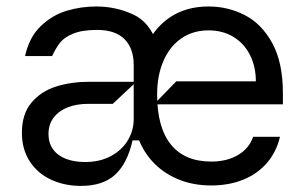

<svg xmlns="http://www.w3.org/2000/svg" viewBox="-20 -573 960 605"><path d="M645.6 11.4Q586.6 11.4 538.7 -9.2Q490.8 -29.8 458.5 -66.2Q426.1 -102.6 411.9 -149.1L436.8 -420.5Q464.1 -483.7 515.1 -518.1Q566.1 -552.6 637.1 -552.6Q698.5 -552.6 751.6 -525.2Q804.7 -497.9 838.1 -436.8Q871.4 -375.7 871.4 -279.8V-244.3H465.2L535.5 -316.8H786.2Q786.2 -362.9 767.8 -399.5Q749.3 -436.1 715.6 -456.7Q681.8 -477.3 637.1 -477.3Q587.7 -477.3 551 -451.7Q514.2 -426.1 494.7 -380.3Q475.1 -334.5 475.1 -275.6Q475.1 -171.2 518.6 -117.5Q562.1 -63.9 645.6 -63.9Q695 -63.9 729.9 -84.5Q764.9 -105.1 777.7 -142H862.2Q851.2 -94.5 821.2 -59.7Q791.2 -24.9 746.1 -6.7Q701 11.4 645.6 11.4ZM247.9 -62.5Q295.5 -62.5 330.3 -81.7Q365.1 -100.9 383.2 -131.6Q401.3 -162.3 401.3 -197.4V-307.5L335.2 -245.7H256.4Q222.3 -245.7 194.2 -235.1Q166.2 -224.4 149.5 -202.9Q132.8 -181.5 132.8 -150.6Q132.8 -122.2 147.4 -102.3Q161.9 -82.4 188 -72.4Q214.1 -62.5 247.9 -62.5ZM235.1 12.8Q182.9 12.8 140.4 -7.1Q98 -27 73.5 -65Q49 -103 49 -154.8Q49 -213.8 79.2 -249.6Q109.4 -285.5 157 -300.4Q204.5 -315.3 260.7 -315.3H401.3V-367.9Q401.3 -420.8 372.2 -449.8Q343 -478.7 286.2 -478.7Q239.3 -478.7 211.3 -467.3Q183.2 -456 169.7 -439.1Q156.2 -422.2 144.2 -396.3H58.9Q72.1 -456 108.5 -490.8Q144.9 -525.6 190.2 -539.1Q235.4 -552.6 283.4 -552.6Q344.5 -552.6 399 -527.7Q453.5 -502.8 475.1 -433.2L439.6 -130.7H397.7Q381.4 -58.2 343 -22.7Q304.7 12.8 235.1 12.8Z"/></svg>

Font: Riot Sans
Style: Regular
Weight: 400
Designer: Rasmus Andersson
Foundry: rsms
Version: Version 3.005